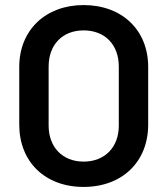

<svg xmlns="http://www.w3.org/2000/svg" viewBox="-20 -728 661 758"><path d="M310 10C462 10 565 -89 565 -236V-464C565 -609 462 -708 310 -708C160 -708 56 -609 56 -464V-236C56 -89 158 10 310 10ZM310 -90C227 -90 172 -147 172 -232V-465C172 -552 227 -608 310 -608C394 -608 449 -552 449 -465V-232C449 -147 394 -90 310 -90Z"/></svg>

Font: Barlow SemiBold Numbers
Style: Regular
Weight: 600
Designer: Jeremy Tribby
Foundry: Tribby Type
Version: Version 1.408